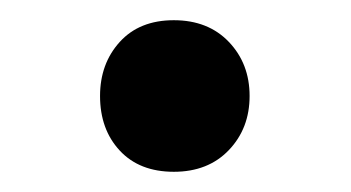

<svg xmlns="http://www.w3.org/2000/svg" viewBox="-20 -443 347 190"><path d="M79 -348Q79 -380 98.5 -401.5Q118 -423 152 -423Q186 -423 206.5 -401.5Q227 -380 227 -348Q227 -316 206.5 -294.5Q186 -273 152 -273Q118 -273 98.5 -294Q79 -315 79 -348Z"/></svg>

Font: Taviraj
Style: Bold
Weight: 700
Designer: Katatrad Team
Foundry: CadsonDemak
Version: Version 1.001